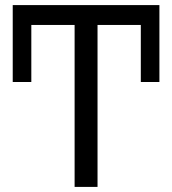

<svg xmlns="http://www.w3.org/2000/svg" viewBox="-20 -734 676 754"><path d="M363 0H273V-636H103V-412H30V-714H606V-412H533V-636H363Z"/></svg>

Font: TSCustom
Style: Regular
Weight: 400
Designer: Monotype Design Team
Foundry: Monotype Imaging Inc.
Version: Version 2.004; ttfautohint (v1.8.3) -l 8 -r 50 -G 200 -x 14 